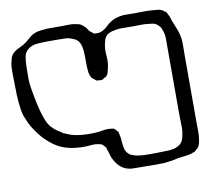

<svg xmlns="http://www.w3.org/2000/svg" viewBox="-107 -651 841 776"><g transform="rotate(-10 314.0 -263.0)"><path d="M663 -369V-100Q663 -81 663.5 -61.5Q664 -42 661 -23Q660 -15 657.5 -6Q655 3 650 9Q649 11 643 15Q642 16 639.5 18.5Q637 21 634 23Q632 24 628.5 24.5Q625 25 622 27Q611 31 598.5 32Q586 33 575 35Q563 36 552 39Q541 42 529 43Q507 47 473.5 46.5Q440 46 417 46Q398 46 377 45.5Q356 45 339 35Q325 27 315 13.5Q305 0 299 -14Q296 -22 294 -30Q292 -38 289 -45L286 -56Q285 -58 282.5 -60.5Q280 -63 278 -65Q277 -66 275.5 -68Q274 -70 272 -71Q269 -73 265 -73.5Q261 -74 259 -75Q247 -78 233.5 -77Q220 -76 208 -75Q186 -74 161.5 -77Q137 -80 115 -88Q93 -96 72 -112Q51 -128 34 -147Q18 -166 5 -186.5Q-8 -207 -16 -229Q-24 -244 -28 -272.5Q-32 -301 -33 -329Q-34 -357 -34 -372Q-34 -391 -34.5 -409.5Q-35 -428 -34 -447Q-32 -463 -27.5 -478Q-23 -493 -10 -503Q-2 -509 8 -513.5Q18 -518 27 -523Q41 -531 53 -542.5Q65 -554 79 -561Q92 -567 106.5 -568.5Q121 -570 135 -571H196Q210 -571 224.5 -571.5Q239 -572 252 -569Q256 -568 261 -567Q266 -566 270 -564Q274 -562 278.5 -558Q283 -554 287 -551Q291 -547 293.5 -542.5Q296 -538 300 -533Q302 -531 305 -528.5Q308 -526 311 -524Q312 -523 314 -521.5Q316 -520 317 -519Q320 -518 325 -518Q330 -518 334 -518Q339 -518 342.5 -519.5Q346 -521 350 -522Q363 -528 372.5 -537.5Q382 -547 393 -554Q402 -560 411.5 -563.5Q421 -567 431 -569Q444 -572 458.5 -571.5Q473 -571 486 -571Q508 -571 529 -571.5Q550 -572 571 -570Q579 -569 588 -568.5Q597 -568 604 -564Q606 -563 608.5 -561.5Q611 -560 612 -558Q614 -557 617 -555.5Q620 -554 621 -552Q624 -547 626 -542Q631 -534 633.5 -524.5Q636 -515 640 -506Q645 -493 651 -478.5Q657 -464 660 -450Q664 -431 663.5 -410.5Q663 -390 663 -369ZM600 -138V-412Q600 -429 600 -448.5Q600 -468 593 -484Q592 -487 591 -490.5Q590 -494 588 -496Q587 -498 585 -500Q583 -502 581 -504Q579 -506 577 -508Q575 -510 573 -511Q566 -516 557 -517Q548 -518 540 -519Q524 -521 508 -520.5Q492 -520 476 -520Q457 -520 436 -520.5Q415 -521 396 -516Q388 -515 379.5 -511Q371 -507 366 -501Q360 -494 357.5 -484.5Q355 -475 353 -467Q349 -445 351.5 -421Q354 -397 349 -374Q347 -365 344.5 -355Q342 -345 334 -338Q333 -337 330 -336Q327 -335 325 -333Q323 -332 320.5 -330.5Q318 -329 316 -328L308 -329Q305 -329 301 -329Q297 -329 294 -330Q292 -331 290 -333.5Q288 -336 286 -337Q284 -339 281.5 -340.5Q279 -342 277 -344Q274 -348 271.5 -355Q269 -362 268 -366Q265 -389 265.5 -413.5Q266 -438 264 -460Q263 -473 258 -486Q253 -499 242 -506Q240 -508 237 -509Q234 -510 232 -511Q216 -519 198 -519.5Q180 -520 163 -520Q143 -520 123 -520Q103 -520 83 -518Q70 -517 57.5 -511Q45 -505 37 -494Q31 -486 29 -474.5Q27 -463 26 -453Q25 -434 25 -415.5Q25 -397 25 -378Q25 -367 29.5 -339.5Q34 -312 41 -279Q48 -246 58 -218.5Q68 -191 79 -180Q89 -168 101.5 -159.5Q114 -151 127 -143Q138 -138 150.5 -133.5Q163 -129 175 -127Q197 -123 220 -122.5Q243 -122 265 -124Q279 -126 292 -128Q305 -130 318 -128Q321 -127 324.5 -127Q328 -127 330 -126Q332 -125 333.5 -123Q335 -121 336 -120Q338 -118 340.5 -116Q343 -114 344 -112Q346 -111 346 -108.5Q346 -106 347 -104Q349 -95 351 -83Q352 -65 355 -45.5Q358 -26 374 -13Q376 -12 379 -11Q382 -10 384 -9Q395 -4 405.5 -2.5Q416 -1 428 0Q451 1 481.5 0.5Q512 0 534 -1Q545 -2 554 -4Q563 -6 572 -11Q574 -13 577 -14Q580 -15 581 -17Q588 -23 592 -32Q596 -41 597 -50Q602 -70 601 -92.5Q600 -115 600 -138Z"/></g></svg>

Font: Rubik Vinyl
Style: Regular
Weight: 400
Designer: Hubert and Fischer, NaN
Foundry: Hubert and Fischer, NaN
Version: Version 2.200